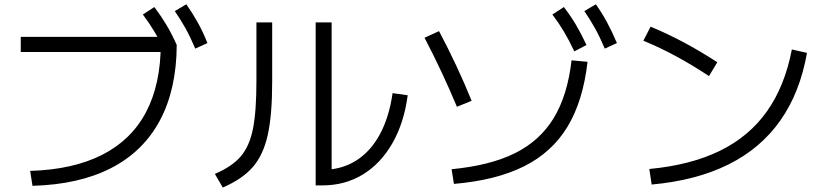

<svg xmlns="http://www.w3.org/2000/svg" viewBox="-20 -838 3790 880"><path d="M716.8 -636.7 752.9 -599.6H75.2V-668.9H768.6L790 -631.8Q789.1 -428.7 712.9 -286.1Q636.7 -143.6 489.7 -67.9Q342.8 7.8 128.9 13.7L118.2 -54.7Q314.5 -60.5 448.2 -128.4Q582 -196.3 649.4 -324.2Q716.8 -452.1 716.8 -636.7ZM634.8 -771.5 687.5 -805.7Q717.8 -765.6 742.7 -724.1Q767.6 -682.6 790 -631.8L735.4 -602.5Q710 -656.2 686 -695.8Q662.1 -735.4 634.8 -771.5ZM781.2 -787.1 834 -818.4Q863.3 -776.4 886.7 -734.4Q910.2 -692.4 930.7 -640.6L875 -615.2Q852.5 -668 830.1 -708.5Q807.6 -749 781.2 -787.1Z M1426.8 -735.4H1500V-21.5L1458 -59.6Q1543.9 -59.6 1610.8 -101.1Q1677.7 -142.6 1720.7 -221.7Q1763.7 -300.8 1779.3 -411.1L1848.6 -401.4Q1832 -275.4 1778.8 -182.1Q1725.6 -88.9 1643.6 -38.6Q1561.5 11.7 1458 11.7H1426.8ZM1155.3 -467.8V-735.4H1227.5V-462.9Q1227.5 -310.5 1207 -218.8Q1186.5 -127 1138.2 -71.8Q1089.8 -16.6 1001 21.5L964.8 -41Q1043 -74.2 1083 -120.6Q1123 -167 1139.2 -246.6Q1155.3 -326.2 1155.3 -467.8Z M2599.6 -561.5 2672.9 -554.7Q2652.3 -375 2581.1 -257.3Q2509.8 -139.6 2381.8 -75.7Q2253.9 -11.7 2060.5 4.9L2049.8 -62.5Q2225.6 -79.1 2339.8 -135.7Q2454.1 -192.4 2517.6 -296.4Q2581.1 -400.4 2599.6 -561.5ZM1925.8 -665 1992.2 -695.3Q2033.2 -618.2 2070.8 -538.1Q2108.4 -458 2141.6 -376L2074.2 -348.6Q2007.8 -507.8 1925.8 -665ZM2511.7 -771.5 2564.5 -805.7Q2594.7 -766.6 2619.6 -724.6Q2644.5 -682.6 2668 -631.8L2612.3 -602.5Q2587.9 -654.3 2564 -694.3Q2540 -734.4 2511.7 -771.5ZM2658.2 -787.1 2710.9 -818.4Q2739.3 -778.3 2762.2 -735.8Q2785.2 -693.4 2807.6 -640.6L2752 -615.2Q2729.5 -668 2707 -708.5Q2684.6 -749 2658.2 -787.1Z M3609.4 -611.3 3678.7 -595.7Q3646.5 -413.1 3556.2 -285.2Q3465.8 -157.2 3318.4 -84Q3170.9 -10.7 2966.8 7.8L2956.1 -63.5Q3144.5 -81.1 3278.8 -146.5Q3413.1 -211.9 3495.1 -327.6Q3577.1 -443.4 3609.4 -611.3ZM2928.7 -651.4 2961.9 -715.8Q3113.3 -653.3 3267.6 -552.7L3229.5 -489.3Q3154.3 -539.1 3079.6 -579.6Q3004.9 -620.1 2928.7 -651.4Z"/></svg>

Font: WEMIX Pretendard Variable
Style: Regular
Weight: 400
Designer: Base glyphs from Inter by Rasmus Andersson; Hangeul glyphs from Noto Sans CJK(Source Han Sans) by Jang Soo-young and Kan
Foundry: Kil Hyung-jin
Version: Version 1.000;Glyphs 3.2 (3208)